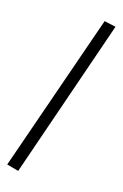

<svg xmlns="http://www.w3.org/2000/svg" viewBox="-108 -683 471 738"><g transform="rotate(15 127.5 -314.0)"><path d="M-5 -6 214 -635 260 -625 42 7Z"/></g></svg>

Font: Gamine
Style: Bold
Weight: 700
Designer: Tapiwanashe Sebastian Garikayi
Version: Version 1.000